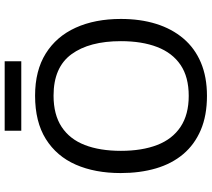

<svg xmlns="http://www.w3.org/2000/svg" viewBox="-62 -833 905 821"><g transform="rotate(-90 390.5 -422.5)"><path d="M720 -358Q720 -275 699 -207.5Q678 -140 636.5 -91Q595 -42 533.5 -16Q472 10 391 10Q307 10 245 -16.5Q183 -43 142 -91.5Q101 -140 81 -208Q61 -276 61 -359Q61 -469 97 -551Q133 -633 206.5 -679Q280 -725 392 -725Q499 -725 572 -679.5Q645 -634 682.5 -551.5Q720 -469 720 -358ZM156 -358Q156 -268 181 -203Q206 -138 258.5 -103Q311 -68 391 -68Q472 -68 523.5 -103Q575 -138 600 -203Q625 -268 625 -358Q625 -493 569 -569.5Q513 -646 392 -646Q311 -646 258.5 -611.5Q206 -577 181 -512.5Q156 -448 156 -358ZM539 -855V-784H242V-855Z"/></g></svg>

Font: Noto Sans Gurmukhi
Style: Regular
Weight: 400
Designer: Jelle Bosma - Monotype Design Team
Foundry: Monotype Imaging Inc.
Version: Version 2.003